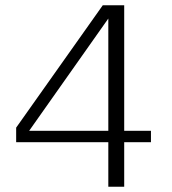

<svg xmlns="http://www.w3.org/2000/svg" viewBox="-20 -705 651 725"><path d="M389 -168H41V-223L368 -685H449V-211H550V-168H449V0H389ZM389 -211V-635L90 -211Z"/></svg>

Font: Maitree Light
Style: Regular
Weight: 300
Designer: CadsonDemak Team
Foundry: CadsonDemak
Version: Version 1.001